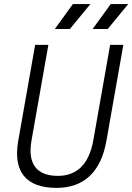

<svg xmlns="http://www.w3.org/2000/svg" viewBox="-20 -914 650 944"><path d="M258.3 9.8C392.6 9.8 476.6 -68.8 503.4 -222.7L586.4 -693.4H521.5L438.5 -222.7C418 -108.4 358.9 -49.3 265.1 -49.3C159.7 -49.3 114.7 -108.9 134.8 -222.7L217.8 -693.4H152.8L69.8 -222.7C43 -69.8 107.4 9.8 258.3 9.8ZM249.5 -771.5H323.7L424.3 -894H338.4ZM435.5 -771.5H509.8L610.4 -894H524.4Z"/></svg>

Font: Cascadia Mono PL Light
Style: Italic
Weight: 300
Italic angle: -10°
Monospace: yes
Designer: Aaron Bell
Foundry: Saja Typeworks
Version: Version 2404.023